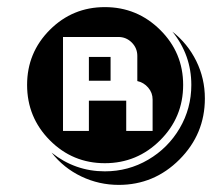

<svg xmlns="http://www.w3.org/2000/svg" viewBox="-20 -771 600 540"><path d="M556.2 -494.1Q556.2 -394 484.9 -322.5Q413.6 -251 314 -251Q258.3 -251 208.7 -274.7Q159.2 -298.3 125 -341.8Q191.4 -289.1 274.9 -289.1Q340.8 -289.1 396.7 -321.8Q452.6 -354.5 485.4 -410.4Q518.1 -466.3 518.1 -532.2Q518.1 -616.2 464.8 -682.1Q507.8 -648.4 532 -599.4Q556.2 -550.3 556.2 -494.1ZM495.1 -532.2Q495.1 -440.9 430.4 -376.5Q365.7 -312 274.9 -312Q184.1 -312 120.1 -376.5Q56.2 -440.9 56.2 -532.2Q56.2 -623 120.1 -687Q184.1 -751 274.9 -751Q365.7 -751 430.4 -687Q495.1 -623 495.1 -532.2ZM409.2 -402.8V-491.2Q409.2 -510.3 396.7 -524.7Q384.3 -539.1 366.2 -543V-613.8Q366.2 -635.7 350.6 -651.4Q335 -667 313 -667H157.2V-402.8H230V-487.8H335V-402.8ZM291 -543.9H230V-610.8H291Z"/></svg>

Font: Laconic
Style: Shadow
Weight: 900
Width: 6
Designer: Robby Woodard
Version: Version 1.000